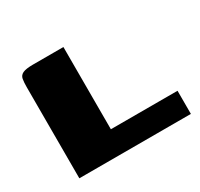

<svg xmlns="http://www.w3.org/2000/svg" viewBox="-106 -593 757 726"><g transform="rotate(-30 273.0 -230.0)"><path d="M245 -460V-101H536V0H49V-398Q49 -419 51.5 -433Q54 -447 67.5 -453.5Q81 -460 113 -460Z"/></g></svg>

Font: Genos Thin ExtraBold
Style: Regular
Weight: 800
Version: Version 1.010